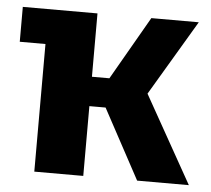

<svg xmlns="http://www.w3.org/2000/svg" viewBox="-44 -578 687 625"><g transform="rotate(5 300.0 -265.5)"><path d="M90 0V-417H6V-531H250V-324H307L426 -531H581L435 -285L595 0H426L303 -228H250V0Z"/></g></svg>

Font: Qzxlaeiskcpccdgjqmyffctclhy
Style: Regular
Weight: 700
Monospace: yes
Designer: Carrois Corporate & Edenspiekermann
Foundry: Carrois Corporate GbR & Edenspiekermann AG
Version: Version 2.001